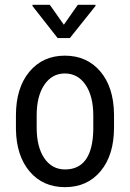

<svg xmlns="http://www.w3.org/2000/svg" viewBox="-20 -770 542 800"><path d="M46.4 -288.6V-231C47.7 -157.1 66.8 -98.5 103.8 -55.2C140.7 -11.9 189.8 9.8 251 9.8C312.8 9.8 362.3 -12.5 399.4 -57.1C436.5 -101.7 455.1 -162.3 455.1 -238.8V-294.4C454.1 -369.6 435 -429 397.7 -472.7C360.4 -516.3 311.2 -538.1 250 -538.1C188.8 -538.1 139.6 -515.7 102.3 -470.9C65 -426.2 46.4 -365.4 46.4 -288.6ZM132.8 -238.8V-289.1C132.8 -342.8 143.5 -385.3 164.8 -416.7C186.1 -448.2 214.5 -463.9 250 -463.9C286.1 -463.9 314.9 -448.2 336.4 -416.7C357.9 -385.3 368.7 -342.6 368.7 -288.6V-229C366.4 -119 327.1 -64 251 -64C214.8 -64 186.1 -79.5 164.8 -110.6C143.5 -141.7 132.8 -184.4 132.8 -238.8ZM246.1 -667 187.5 -750H115.2V-745.1L220.2 -611.3H271L377.9 -745.1V-750H304.2Z"/></svg>

Font: Roboto Condensed
Style: Regular
Weight: 400
Designer: Google
Version: Version 2.134; 2016